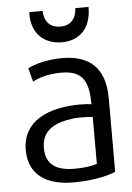

<svg xmlns="http://www.w3.org/2000/svg" viewBox="-54 -800 586 852"><g transform="rotate(-5 238.5 -374.0)"><path d="M241 -613C317 -613 373 -659 373 -759H314C313 -735 304 -683 241 -683C178 -683 169 -735 168 -759H109C108.8 -755.4 108.7 -751.8 108.7 -748.3C108.7 -656.6 170.7 -613 241 -613ZM349 -62C324 -54 291 -49 249 -49C170 -49 121 -77 121 -152C121 -237 186 -262 264 -272C277.2 -273.1 289.2 -273.5 300.2 -273.5C319.2 -273.5 335.1 -272.3 349 -271ZM40 -151C40 -43 114 11 240 11C321 11 392 -4 427 -20V-348C427 -487 353 -543 237 -543C166 -543 108 -525 83 -511L99 -450C122 -463 164 -479 228 -479C326 -479 348 -424 348 -328C331 -330 315 -331 298 -331C157.5 -331 40 -280.3 40 -151Z"/></g></svg>

Font: Repo
Style: Regular
Weight: 400
Designer: Stefan Peev
Foundry: Context Ltd
Version: Version 0.000